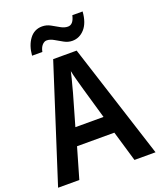

<svg xmlns="http://www.w3.org/2000/svg" viewBox="-164 -1021 936 1122"><g transform="rotate(-20 303.5 -459.5)"><path d="M475 0 419 -190H187L132 0H0L230 -716H376L606 0ZM335 -492Q328 -518 318 -553.5Q308 -589 303 -615Q299 -596 293 -572.5Q287 -549 281 -527.5Q275 -506 272 -493L216 -298H391ZM121 -777Q126 -839 155.5 -878.5Q185 -918 234 -918Q261 -918 285.5 -904.5Q310 -891 332.5 -878Q355 -865 377 -865Q411 -865 423 -919H487Q482 -850 450 -814Q418 -778 373 -778Q347 -778 322.5 -791.5Q298 -805 275 -818.5Q252 -832 231 -832Q216 -832 203 -817.5Q190 -803 185 -777Z"/></g></svg>

Font: Noto Sans Telugu SemiCondensed SemiBold
Style: Regular
Weight: 600
Width: 4
Designer: Jelle Bosma - Monotype Design Team
Foundry: Monotype Imaging Inc.
Version: Version 2.005; ttfautohint (v1.8.4.7-5d5b)